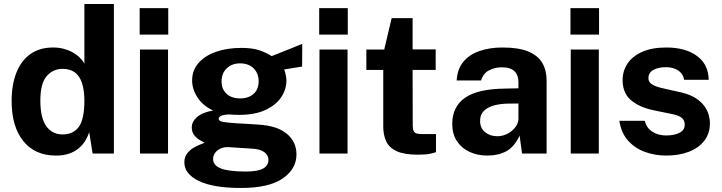

<svg xmlns="http://www.w3.org/2000/svg" viewBox="-20 -763 3586 954"><path d="M258.1 10Q154.1 10 95.9 -61.8Q37.8 -133.5 37.8 -261.4Q37.8 -342.4 61.5 -402.1Q85.2 -461.7 131.1 -494.4Q177 -527 243.7 -527Q271.6 -527 295.7 -520.7Q319.9 -514.4 339.9 -503.4Q359.9 -492.5 375 -478Q390 -463.6 399.3 -447.1V-743H545.9V0H440.1L423.3 -106Q416.2 -84.6 403.8 -64Q391.4 -43.3 371.8 -26.6Q352.2 -9.9 324.2 0Q296.2 10 258.1 10ZM290 -95.1Q345.1 -95.1 372.2 -133.4Q399.3 -171.8 399.3 -263.4Q399 -316.3 387.1 -351.3Q375.2 -386.4 351.4 -403.7Q327.6 -420.9 291 -420.9Q243.3 -420.9 211.9 -384.7Q180.5 -348.4 180.5 -263.4Q180.5 -177.2 210 -136.1Q239.5 -95.1 290 -95.1Z M814.9 -517V0H675.4V-517ZM816 -722.7V-591.2H674V-722.7Z M1177.4 171Q1039.3 171 967.6 136Q896 101 896 43.9Q896 17.5 909.8 -0.4Q923.6 -18.3 942.4 -29.3Q961.2 -40.2 977 -45.9Q992.7 -51.7 996.5 -53.6Q988.4 -58.2 973.2 -66.8Q958.1 -75.3 945.5 -90.6Q932.9 -105.8 932.9 -130.2Q932.9 -158.1 959.2 -181.5Q985.4 -204.8 1038.8 -213.8Q987.8 -237.8 961.2 -279Q934.6 -320.2 934.6 -362.8Q934.6 -414 966.7 -450.4Q998.7 -486.8 1054 -505.9Q1109.3 -525 1179.5 -525Q1232.7 -525 1266.8 -513.7Q1301 -502.4 1329.9 -484.2Q1341.5 -488.8 1360.3 -496.2Q1379.2 -503.7 1401.2 -512.5Q1423.3 -521.2 1444.4 -529.9Q1465.5 -538.5 1481.8 -545.3L1481.1 -432.3L1391.9 -417.8Q1397.2 -404.5 1400.2 -389Q1403.2 -373.6 1403.2 -363.4Q1403.2 -318.7 1377 -279.6Q1350.7 -240.6 1298.5 -216.5Q1246.4 -192.3 1169.1 -192.3Q1159.9 -192.3 1144 -192.8Q1128.1 -193.3 1118.2 -194.4Q1089 -192.9 1077.8 -187Q1066.7 -181.1 1066.7 -173.2Q1066.7 -160.8 1089.2 -157.1Q1111.7 -153.4 1157.2 -150.2Q1173.5 -149.4 1202 -147.9Q1230.5 -146.4 1264.6 -143.9Q1359.6 -137.7 1406.3 -97.4Q1453.1 -57.1 1453.1 3.9Q1453.1 76.7 1384.4 123.8Q1315.7 171 1177.4 171ZM1200.9 89.3Q1261.7 89.3 1287.7 74.3Q1313.8 59.3 1313.8 31.4Q1313.8 8 1293.7 -6.9Q1273.7 -21.7 1235.4 -24.2L1117 -31.8Q1093.6 -33.1 1076 -25Q1058.3 -16.9 1048.5 -3Q1038.8 11 1038.8 26.8Q1038.8 59.3 1078.3 74.3Q1117.8 89.3 1200.9 89.3ZM1173.5 -274Q1214.8 -274 1240 -296.6Q1265.2 -319.2 1265.2 -358.6Q1265.2 -399 1240 -423.6Q1214.8 -448.1 1173.5 -448.1Q1132.1 -448.1 1106.5 -423.5Q1080.9 -398.8 1080.9 -358.6Q1080.9 -320.2 1105.7 -297.1Q1130.5 -274 1173.5 -274Z M1706.9 -517V0H1567.4V-517ZM1708 -722.7V-591.2H1566V-722.7Z M2144.8 -415.6H2030.1L2030.8 -140.1Q2030.8 -120.9 2035.6 -111.7Q2040.5 -102.5 2050.7 -99.6Q2060.9 -96.8 2076.9 -96.8H2146.3V-7.1Q2136.2 -2.7 2115 1.4Q2093.8 5.5 2055.8 5.5Q1987.6 5.5 1950.4 -12.1Q1913.2 -29.7 1898.8 -61Q1884.3 -92.4 1884.3 -133.9V-415.6H1800.3V-517H1889.2L1926 -673H2030.1V-517.7H2144.8Z M2401.7 10Q2352.4 10 2312.8 -8.5Q2273.1 -26.9 2250.1 -62.1Q2227.1 -97.3 2227.1 -147.8Q2227.1 -232.8 2290.6 -277.1Q2354 -321.5 2491.1 -322.9L2556 -324.2V-354.9Q2556 -390.7 2535.2 -410Q2514.4 -429.2 2470.5 -428.5Q2438.8 -428.2 2410.1 -413.6Q2381.4 -399.1 2370.5 -363.2H2249.1Q2252.1 -419 2281.8 -455.4Q2311.5 -491.7 2362.1 -509.4Q2412.7 -527 2477.3 -527Q2556.6 -527 2604.6 -507.2Q2652.6 -487.4 2674.2 -450.8Q2695.9 -414.1 2695.9 -363.5V0H2573.9L2561.8 -89.2Q2535.5 -32.9 2495.7 -11.5Q2455.9 10 2401.7 10ZM2450.8 -86.1Q2470.6 -86.1 2489.3 -93.2Q2508.1 -100.3 2522.9 -112.7Q2537.8 -125 2546.7 -140.4Q2555.6 -155.8 2556 -172.5V-248.8L2503.2 -248.1Q2466.8 -247.7 2435.4 -239.3Q2404 -231 2384.7 -212.5Q2365.4 -194.1 2365.4 -162.5Q2365.4 -126.6 2390.2 -106.4Q2415 -86.1 2450.8 -86.1Z M2955.4 -517V0H2815.9V-517ZM2956.5 -722.7V-591.2H2814.5V-722.7Z M3289.7 10Q3235.7 10 3185.9 -7.7Q3136.1 -25.4 3101.4 -63.6Q3066.7 -101.8 3057.3 -162.8H3183.7Q3190.3 -135.2 3207.7 -119.3Q3225.1 -103.3 3247 -96.6Q3268.9 -89.9 3289 -89.9Q3330.8 -89.9 3356.5 -103.2Q3382.2 -116.6 3382.2 -144Q3382.2 -165.2 3367.2 -177.7Q3352.1 -190.2 3317 -196.7L3225.9 -215.6Q3157.4 -229.9 3115.8 -264.7Q3074.2 -299.6 3073.5 -363.4Q3073.2 -410 3097.9 -447Q3122.7 -484 3171.2 -505.5Q3219.8 -527 3290.4 -527Q3386.1 -527 3443.2 -484.9Q3500.2 -442.8 3501.3 -366.6H3379.4Q3374.1 -396.7 3349.7 -412.9Q3325.3 -429.2 3288.7 -429.2Q3251.1 -429.2 3226.5 -415.6Q3201.8 -401.9 3201.8 -374.4Q3201.8 -354.2 3221.8 -342.4Q3241.8 -330.5 3283.9 -322L3368 -303.1Q3411.3 -292.3 3438.5 -274.2Q3465.8 -256 3480.8 -234.5Q3495.8 -213.1 3501.6 -191.3Q3507.5 -169.6 3507.5 -152.2Q3507.5 -100.4 3479.9 -64.3Q3452.3 -28.2 3403.3 -9.1Q3354.2 10 3289.7 10Z"/></svg>

Font: Public Sans Thin
Style: Regular
Weight: 100
Designer: The Public Sans project authors (U.S. Web Design System). Libre Franklin designed by Pablo Impallari and Rodrigo Fuenzal
Version: Version 1.008